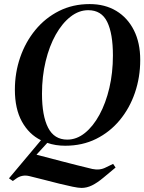

<svg xmlns="http://www.w3.org/2000/svg" viewBox="-20 -698 708 942"><path d="M300 17Q252 17 212 3L159 61Q213 75 285.5 94Q358 113 433 131Q470 139 500 123L535 106L547 124L487 174Q457 199 431.5 211.5Q406 224 380 224Q365 224 336 218Q307 212 270.5 203Q234 194 196 184Q158 174 124 166Q87 157 57 180L43 190L24 177L181 -10Q122 -39 87.5 -101.5Q53 -164 53 -258Q53 -341 79 -416.5Q105 -492 153.5 -551Q202 -610 269.5 -644Q337 -678 420 -678Q495 -678 550.5 -644.5Q606 -611 637 -549.5Q668 -488 668 -404Q668 -319 642 -243Q616 -167 567.5 -108.5Q519 -50 451.5 -16.5Q384 17 300 17ZM310 -13Q356 -13 396.5 -45.5Q437 -78 468 -135Q499 -192 516.5 -266.5Q534 -341 534 -426Q534 -533 506 -590.5Q478 -648 413 -648Q367 -648 326 -616Q285 -584 253.5 -528Q222 -472 204 -397.5Q186 -323 186 -238Q186 -130 216 -71.5Q246 -13 310 -13Z"/></svg>

Font: DeepMind Serif Text
Style: Italic
Weight: 400
Italic angle: -12°
Designer: Frank Grießhammer / Modifications: Colophon Foundry
Foundry: Colophon Foundry
Version: Version 5.003; ttfautohint (v1.8.2)